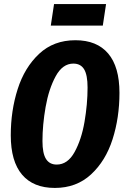

<svg xmlns="http://www.w3.org/2000/svg" viewBox="-20 -908 618 945"><path d="M568 -451Q568 -329 534 -222.5Q500 -116 428 -49.5Q356 17 250 17Q144 17 88.5 -48.5Q33 -114 33 -242Q33 -363 67 -469.5Q101 -576 172.5 -643Q244 -710 351 -710Q457 -710 512.5 -644.5Q568 -579 568 -451ZM189 -214Q189 -153 206.5 -125.5Q224 -98 259 -98Q313 -98 347 -159.5Q381 -221 396 -308.5Q411 -396 411 -477Q411 -539 394 -567Q377 -595 341 -595Q288 -595 254 -532.5Q220 -470 204.5 -381.5Q189 -293 189 -214ZM486 -782H230L246 -888H502Z"/></svg>

Font: Fira Sans Extra Condensed
Style: Bold Italic
Weight: 700
Width: 3
Italic angle: -8°
Designer: Carrois Corporate & Edenspiekermann AG
Foundry: Carrois Corporate GbR & Edenspiekermann AG
Version: Version 4.203